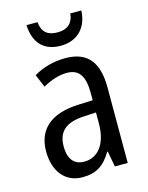

<svg xmlns="http://www.w3.org/2000/svg" viewBox="-114 -812 688 893"><g transform="rotate(-15 230.0 -365.5)"><path d="M366 -741H313C308 -691 277 -671 234 -671C187 -671 160 -691 155 -741H102C106 -654 151 -607 232 -607C312 -607 363 -659 366 -741ZM236 -546C179 -546 126 -531 83 -505L109 -443C149 -465 187 -478 225 -478C282 -478 309 -443 309 -359V-324L239 -321C107 -316 38 -256 38 -150C38 -58 85 10 172 10C239 10 279 -18 312 -75H315L329 0H391V-363C391 -483 345 -546 236 -546ZM252 -262 309 -265V-213C309 -113 264 -58 198 -58C152 -58 123 -87 123 -151C123 -220 160 -258 252 -262Z"/></g></svg>

Font: Noto Sans Lao Condensed
Style: Regular
Weight: 400
Width: 3
Designer: Monotype Design Team
Foundry: Monotype Imaging Inc.
Version: Version 2.004